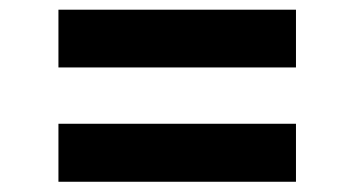

<svg xmlns="http://www.w3.org/2000/svg" viewBox="-20 -483 716 388"><path d="M98.1 -346.7H578.1V-463.4H98.1ZM98.1 -115.7H578.1V-232.9H98.1Z"/></svg>

Font: Raveo SemiBold
Style: Regular
Weight: 600
Designer: Jakub Foglar, Rasmus Andersson (Inter)
Foundry: Jakubfoglar.com
Version: Version 1.100;Glyphs 3.2.3 (3260)